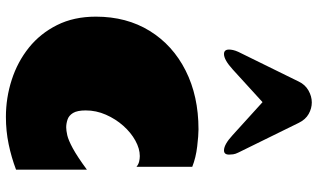

<svg xmlns="http://www.w3.org/2000/svg" viewBox="-232 -821 1071 647"><g transform="rotate(90 303.5 -497.5)"><path d="M551.8 -16.1Q510.7 -0.5 466.1 8.8Q421.4 18.1 374 18.1Q309.6 18.1 249 -1.5Q188.5 -21 140.6 -59.3Q92.8 -97.7 64.5 -154.3Q36.1 -210.9 36.1 -285.2Q36.1 -388.7 84.2 -466.6Q132.3 -544.4 218 -587.6Q303.7 -630.9 416 -630.9Q436 -630.9 473.6 -626.5Q511.2 -622.1 542 -609.9V-421.9Q534.7 -428.2 525.1 -430.7Q515.6 -433.1 505.9 -433.1Q481 -433.1 453.9 -418.2Q426.8 -403.3 403.8 -377.4Q380.9 -351.6 366.5 -318.8Q352.1 -286.1 352.1 -251Q352.1 -222.2 360.8 -208Q369.6 -193.8 383.1 -189.5Q396.5 -185.1 409.2 -185.1Q419.4 -185.1 435.8 -188.7Q452.1 -192.4 479.7 -207.3Q507.3 -222.2 551.8 -254.9ZM254.9 -968.8Q265.1 -990.2 284.9 -1001.5Q304.7 -1012.7 325.2 -1012.7Q345.2 -1012.7 364 -1002.2Q382.8 -991.7 394 -968.8L494.1 -765.1Q499 -755.4 500 -747.6Q501 -739.7 501 -733.9Q501 -716.8 486.8 -716.8Q466.8 -716.8 435.1 -746.1L324.2 -846.7L213.9 -746.1Q181.6 -716.8 162.1 -716.8Q147 -716.8 147 -733.9Q147 -739.7 148.7 -747.6Q150.4 -755.4 154.8 -765.1Z"/></g></svg>

Font: Rammetto One
Style: Regular
Weight: 400
Designer: Vernon Adams
Foundry: Vernon Adams
Version: Version 1.100; ttfautohint (v1.8.4.7-5d5b)